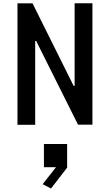

<svg xmlns="http://www.w3.org/2000/svg" viewBox="-20 -750 660 1154"><path d="M85 0H191.5V-503.5H197.5L449 -0.5H535.5V-730.5H428.5V-234H422.5L175.5 -730H85ZM236.5 357 286.5 383 383.5 257.5V115.5H244V255H316.5Z"/></svg>

Font: Monaspace Krypton Medium
Style: Regular
Weight: 500
Designer: Riley Cran & the Lettermatic Team
Foundry: Lettermatic
Version: Version 1.101 (Monaspace Krypton)